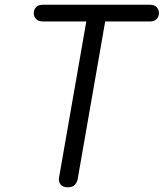

<svg xmlns="http://www.w3.org/2000/svg" viewBox="-20 -793 693 813"><path d="M266 0Q246 0 236.5 -12Q227 -24 230 -41L351 -734H431L309 -35Q307 -23 298 -11.5Q289 0 266 0ZM163 -702Q142 -702 132.5 -712.5Q123 -723 123 -737Q123 -752 132.5 -762.5Q142 -773 163 -773H613Q634 -773 643.5 -762.5Q653 -752 653 -737Q653 -723 643.5 -712.5Q634 -702 613 -702Z"/></svg>

Font: Edu VIC WA NT Beginner Medium
Style: Regular
Weight: 500
Designer: Tina and Corey Anderson
Foundry: Google for Education
Version: Version 1.003